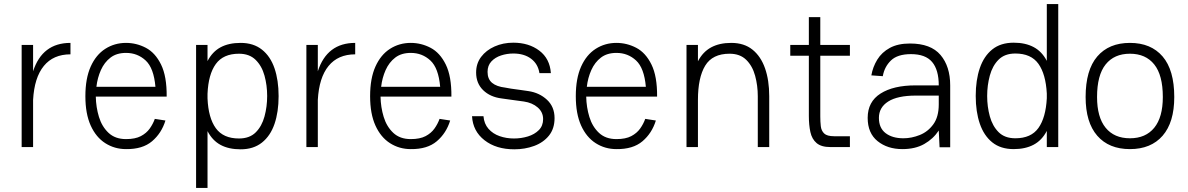

<svg xmlns="http://www.w3.org/2000/svg" viewBox="-20 -720 5818 940"><path d="M86 0V-500H142V-371Q187 -510 325 -510V-454Q241 -454 194.5 -397Q148 -340 142 -231V0Z M738 -138 790 -130Q771 -68 724.5 -28.5Q678 11 597 10Q541 10 495.5 -19Q450 -48 424 -105.5Q398 -163 398 -249Q398 -336 424 -394Q450 -452 495.5 -481Q541 -510 597 -510Q648 -510 694 -486Q740 -462 768.5 -404Q797 -346 796 -247H449Q450 -195 464.5 -147.5Q479 -100 511.5 -69.5Q544 -39 597 -39Q642 -39 669.5 -53.5Q697 -68 713 -90.5Q729 -113 738 -138ZM597 -461Q551 -461 521 -438Q491 -415 474 -377Q457 -339 452 -295H741Q733 -387 693 -424Q653 -461 597 -461Z M996 200H940V-500H996V-421Q1020 -467 1060 -488.5Q1100 -510 1158 -510Q1221 -510 1262.5 -477Q1304 -444 1324 -385.5Q1344 -327 1344 -250V-249Q1344 -172 1324 -113.5Q1304 -55 1262.5 -22Q1221 11 1158 11Q1100 11 1060 -10.5Q1020 -32 996 -78ZM1150 -457Q1073 -457 1036.5 -406.5Q1000 -356 996 -261V-238Q1000 -143 1036.5 -92.5Q1073 -42 1150 -42Q1202 -42 1232 -72Q1262 -102 1275 -150Q1288 -198 1288 -250Q1288 -302 1275 -349.5Q1262 -397 1231.5 -427Q1201 -457 1150 -457Z M1480 0V-500H1536V-371Q1581 -510 1719 -510V-454Q1635 -454 1588.5 -397Q1542 -340 1536 -231V0Z M2132 -138 2184 -130Q2165 -68 2118.5 -28.5Q2072 11 1991 10Q1935 10 1889.5 -19Q1844 -48 1818 -105.5Q1792 -163 1792 -249Q1792 -336 1818 -394Q1844 -452 1889.5 -481Q1935 -510 1991 -510Q2042 -510 2088 -486Q2134 -462 2162.5 -404Q2191 -346 2190 -247H1843Q1844 -195 1858.5 -147.5Q1873 -100 1905.5 -69.5Q1938 -39 1991 -39Q2036 -39 2063.5 -53.5Q2091 -68 2107 -90.5Q2123 -113 2132 -138ZM1991 -461Q1945 -461 1915 -438Q1885 -415 1868 -377Q1851 -339 1846 -295H2135Q2127 -387 2087 -424Q2047 -461 1991 -461Z M2498 11Q2409 11 2352 -33.5Q2295 -78 2291 -151H2347Q2350 -114 2371.5 -89.5Q2393 -65 2426 -53.5Q2459 -42 2496 -42Q2532 -42 2564.5 -52Q2597 -62 2618 -83Q2639 -104 2639 -137Q2639 -171 2612.5 -194Q2586 -217 2545 -223Q2517 -227 2490 -230.5Q2463 -234 2436 -238Q2380 -245 2345.5 -278.5Q2311 -312 2311 -365Q2311 -409 2335.5 -441.5Q2360 -474 2401.5 -492.5Q2443 -511 2493 -511Q2569 -511 2620.5 -472Q2672 -433 2677 -362H2621Q2614 -407 2580 -432.5Q2546 -458 2493 -458Q2462 -458 2433 -448.5Q2404 -439 2385.5 -419Q2367 -399 2367 -368Q2367 -333 2389 -314.5Q2411 -296 2454 -291Q2462 -289 2482 -286Q2502 -283 2525.5 -280Q2549 -277 2567 -274Q2621 -266 2658 -231.5Q2695 -197 2695 -142Q2695 -90 2667.5 -56Q2640 -22 2595 -5.5Q2550 11 2498 11Z M3139 -138 3191 -130Q3172 -68 3125.5 -28.5Q3079 11 2998 10Q2942 10 2896.5 -19Q2851 -48 2825 -105.5Q2799 -163 2799 -249Q2799 -336 2825 -394Q2851 -452 2896.5 -481Q2942 -510 2998 -510Q3049 -510 3095 -486Q3141 -462 3169.5 -404Q3198 -346 3197 -247H2850Q2851 -195 2865.5 -147.5Q2880 -100 2912.5 -69.5Q2945 -39 2998 -39Q3043 -39 3070.5 -53.5Q3098 -68 3114 -90.5Q3130 -113 3139 -138ZM2998 -461Q2952 -461 2922 -438Q2892 -415 2875 -377Q2858 -339 2853 -295H3142Q3134 -387 3094 -424Q3054 -461 2998 -461Z M3341 0V-500H3397V-420Q3421 -466 3461.5 -488Q3502 -510 3560 -510Q3623 -510 3664 -477Q3705 -444 3725.5 -385.5Q3746 -327 3746 -249V0H3690V-249Q3690 -301 3677 -349Q3664 -397 3633.5 -427Q3603 -457 3552 -457Q3468 -457 3432.5 -398.5Q3397 -340 3397 -231V0Z M3849 -500H3940V-636H3996V-500H4141V-447H3996V-150Q3996 -124 3998.5 -102Q4001 -80 4015 -66.5Q4029 -53 4064 -53H4141V0H4045Q4001 0 3978 -19.5Q3955 -39 3947.5 -73.5Q3940 -108 3940 -152V-447H3849Z M4398 10Q4325 10 4276.5 -29Q4228 -68 4228 -143Q4228 -222 4291 -262Q4354 -302 4462 -302H4576Q4576 -378 4543.5 -416.5Q4511 -455 4440 -455Q4374 -455 4342 -424Q4310 -393 4302 -347L4246 -351Q4253 -392 4275 -428Q4297 -464 4336.5 -485.5Q4376 -507 4435 -507Q4537 -507 4584.5 -451Q4632 -395 4632 -302V1H4580L4576 -81Q4549 -40 4505 -15Q4461 10 4398 10ZM4403 -43Q4443 -43 4483 -59Q4523 -75 4549.5 -111.5Q4576 -148 4576 -209V-252H4464Q4374 -252 4328.5 -223Q4283 -194 4283 -143Q4283 -93 4316 -68Q4349 -43 4403 -43Z M4943 -511Q5000 -511 5040.5 -489.5Q5081 -468 5105 -422V-700H5161V0H5105V-79Q5081 -33 5040.5 -11.5Q5000 10 4943 10Q4879 10 4838 -23Q4797 -56 4777 -114.5Q4757 -173 4757 -250V-251Q4757 -328 4777 -386.5Q4797 -445 4838 -478Q4879 -511 4943 -511ZM4951 -458Q4899 -458 4869 -428Q4839 -398 4826 -350Q4813 -302 4813 -250Q4813 -198 4826 -150.5Q4839 -103 4869 -73Q4899 -43 4951 -43Q5028 -43 5064 -93.5Q5100 -144 5105 -239V-262Q5100 -357 5064 -407.5Q5028 -458 4951 -458Z M5295 -245Q5295 -377 5352 -443.5Q5409 -510 5512 -510Q5615 -510 5672 -443.5Q5729 -377 5729 -245Q5729 -121 5672 -55.5Q5615 10 5512 10Q5409 10 5352 -55.5Q5295 -121 5295 -245ZM5512 -43Q5589 -43 5631 -94.5Q5673 -146 5673 -245Q5673 -352 5631 -404.5Q5589 -457 5512 -457Q5435 -457 5393 -404.5Q5351 -352 5351 -245Q5351 -146 5393 -94.5Q5435 -43 5512 -43Z"/></svg>

Font: Haskoy Light
Style: Regular
Weight: 300
Designer: Ertekin Erdin
Foundry: Ertekin Erdin
Version: Version 2.000; ttfautohint (v1.8.4.7-5d5b)